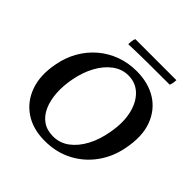

<svg xmlns="http://www.w3.org/2000/svg" viewBox="-211 -985 1164 1164"><g transform="rotate(45 370.5 -403.5)"><path d="M344 9Q241 9 170.5 -39Q100 -87 70.5 -171.5Q41 -256 63 -367Q76 -437 109.5 -495.5Q143 -554 193 -596.5Q243 -639 305.5 -662Q368 -685 439 -685Q539 -685 610.5 -640.5Q682 -596 713.5 -512Q745 -428 721 -308Q704 -218 652.5 -146Q601 -74 522 -32.5Q443 9 344 9ZM360 -46Q418 -46 464 -80.5Q510 -115 542 -175Q574 -235 587 -313Q604 -405 587.5 -476.5Q571 -548 528 -589.5Q485 -631 422 -631Q368 -631 322.5 -597.5Q277 -564 245 -505.5Q213 -447 199 -373Q186 -306 190 -247Q194 -188 214 -142.5Q234 -97 270.5 -71.5Q307 -46 360 -46ZM287 -764Q287 -773 289 -789Q291 -805 296 -816H648Q648 -806 646 -793.5Q644 -781 639 -768Q546 -768 457.5 -767.5Q369 -767 287 -764Z"/></g></svg>

Font: Vollkorn SemiBold
Style: Italic
Weight: 600
Italic angle: -11°
Designer: Friedrich Althausen
Foundry: Friedrich Althausen
Version: Version 5.000